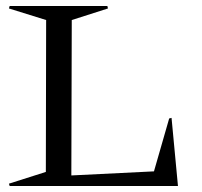

<svg xmlns="http://www.w3.org/2000/svg" viewBox="-20 -620 673 640"><path d="M9.8 -7.8 132.8 -46.9 133.8 -553.2 9.8 -591.8 12.2 -600.1H337.9L339.8 -591.8L219.2 -553.2L217.8 -35.2L493.2 -48.8L543.9 -225.1L551.8 -227.1L573.2 0H12.2Z"/></svg>

Font: Halibut
Style: Regular
Weight: 400
Designer: Matteo Maggi
Foundry: Collletttivo
Version: Version 3.080 | FøM Fix